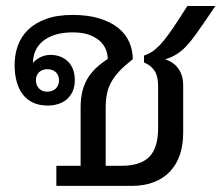

<svg xmlns="http://www.w3.org/2000/svg" viewBox="-20 -609 726 629"><path d="M164.6 -65.9H244.1V-256.8Q244.1 -285.2 249.5 -308.1Q254.9 -331.1 265.9 -350.1Q276.9 -369.1 293.5 -385Q310.1 -400.9 333 -416Q333 -428.2 328.1 -443.4Q323.2 -458.5 310.3 -471.7Q297.4 -484.9 275.1 -493.9Q252.9 -502.9 217.8 -502.9Q185.1 -502.9 160.6 -495.1Q136.2 -487.3 120.1 -473.9Q104 -460.4 95.9 -442.1Q87.9 -423.8 87.9 -402.8Q97.2 -414.1 112.5 -421.6Q127.9 -429.2 146 -429.2Q161.6 -429.2 176 -424.1Q190.4 -418.9 201.4 -408.7Q212.4 -398.4 218.8 -382.8Q225.1 -367.2 225.1 -346.2Q225.1 -325.7 218.3 -310.3Q211.4 -294.9 199.7 -284.4Q188 -273.9 171.6 -268.6Q155.3 -263.2 136.2 -263.2Q108.4 -263.2 87.9 -272.9Q67.4 -282.7 54.2 -300.3Q41 -317.9 34.4 -342.3Q27.8 -366.7 27.8 -396Q27.8 -429.2 38.3 -459Q48.8 -488.8 71.8 -511.2Q94.7 -533.7 130.9 -546.9Q167 -560.1 217.8 -560.1Q268.6 -560.1 305.7 -548.6Q342.8 -537.1 367.2 -517.6Q391.6 -498 403.3 -471.4Q415 -444.8 415 -415Q390.1 -395.5 373 -377.9Q356 -360.4 345.5 -342Q335 -323.7 330.6 -303Q326.2 -282.2 326.2 -256.8V-65.9H378.9Q439.5 -65.9 468.8 -95Q498 -124 498 -189.9V-327.1Q498 -359.4 486.1 -377.4Q474.1 -395.5 451.7 -404.3V-426.8Q465.8 -431.6 478.3 -439.7Q490.7 -447.8 503.7 -461.4Q516.6 -475.1 531.2 -495.1Q545.9 -515.1 564.5 -543.9L593.8 -589.4H685.5L655.8 -545.4Q635.7 -516.1 620.1 -494.4Q604.5 -472.7 589.6 -457Q574.7 -441.4 558.3 -431.2Q542 -420.9 521 -414.6Q550.3 -405.3 565.2 -382.8Q580.1 -360.4 580.1 -331.1V-172.9Q580.1 -134.3 569.3 -102.3Q558.6 -70.3 537.4 -47.6Q516.1 -24.9 484.6 -12.5Q453.1 0 411.1 0H164.6ZM173.3 -346.2Q173.3 -362.8 162.6 -372.6Q151.9 -382.3 134.8 -382.3Q118.7 -382.3 108.2 -372.6Q97.7 -362.8 97.7 -346.2Q97.7 -329.1 108.2 -318.8Q118.7 -308.6 134.8 -308.6Q151.9 -308.6 162.6 -318.8Q173.3 -329.1 173.3 -346.2Z"/></svg>

Font: Noboto
Style: Regular
Weight: 400
Designer: Google
Version: Version 2.001101; 2014